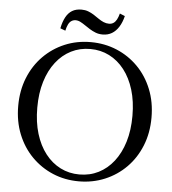

<svg xmlns="http://www.w3.org/2000/svg" viewBox="-59 -939 901 1003"><g transform="rotate(5 391.5 -437.5)"><path d="M391 10Q318 10 255 -16.5Q192 -43 144 -91.5Q96 -140 69 -207Q42 -274 42 -355Q42 -436 69 -503Q96 -570 144 -618.5Q192 -667 255 -693.5Q318 -720 391 -720Q464 -720 527.5 -693.5Q591 -667 639 -618.5Q687 -570 714 -503Q741 -436 741 -355Q741 -274 714 -207Q687 -140 639 -91.5Q591 -43 527.5 -16.5Q464 10 391 10ZM391 -26Q446 -26 491.5 -49Q537 -72 570.5 -115Q604 -158 622.5 -218.5Q641 -279 641 -355Q641 -431 622.5 -491.5Q604 -552 570.5 -595Q537 -638 491.5 -661Q446 -684 392 -684Q337 -684 291.5 -661Q246 -638 212.5 -595Q179 -552 160.5 -491.5Q142 -431 142 -355Q142 -279 160.5 -218.5Q179 -158 212.5 -115Q246 -72 291.5 -49Q337 -26 391 -26ZM449 -765Q428 -765 411.5 -771.5Q395 -778 380.5 -787Q366 -796 353 -805Q340 -814 327.5 -820.5Q315 -827 302 -827Q290 -827 280 -820.5Q270 -814 263.5 -800.5Q257 -787 253 -768L226 -778Q233 -813 246 -837Q259 -861 279 -873Q299 -885 328 -885Q347 -885 363 -879Q379 -873 393 -864Q407 -855 420.5 -845.5Q434 -836 448 -830Q462 -824 477 -824Q490 -824 500 -830.5Q510 -837 517 -850Q524 -863 529 -882L556 -871Q548 -838 533 -814Q518 -790 497 -777.5Q476 -765 449 -765Z"/></g></svg>

Font: Roboto Serif 144pt
Style: Regular
Weight: 400
Version: Version 1.008